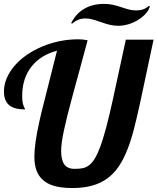

<svg xmlns="http://www.w3.org/2000/svg" viewBox="-25 -950 801 977"><path d="M488.8 -837.4Q460.9 -847.2 444.1 -851.6Q427.2 -856 408.7 -856Q371.6 -856 342.8 -830.1L336.9 -832Q360.8 -880.4 403.6 -905.3Q446.3 -930.2 503.9 -930.2Q527.8 -930.2 547.4 -926Q566.9 -921.9 591.8 -913.6Q618.2 -904.8 633.8 -900.9Q649.4 -897 668.9 -897Q688 -897 704.3 -902.8Q720.7 -908.7 731.9 -919.9L737.8 -918.9Q733.9 -901.4 719 -883.5Q704.1 -865.7 682.1 -851.6Q659.7 -836.4 631.8 -827.6Q604 -818.8 576.7 -818.8Q554.7 -818.8 534.9 -823.5Q515.1 -828.1 488.8 -837.4ZM192.9 -34.7Q149.9 -72.8 149.9 -151.9Q149.9 -217.3 174.8 -329.6Q186.5 -382.8 201.2 -438.5L231.9 -560.1L265.1 -691.9Q182.6 -670.4 135.7 -611.8Q87.9 -551.3 87.9 -461.9Q87.9 -428.7 95.2 -411.1Q96.7 -405.8 100.1 -400.4Q102.1 -397 102.1 -393.1Q49.8 -393.1 23.4 -413.6Q-4.9 -435.5 -4.9 -484.9Q-4.9 -519 9.5 -552.7Q23.9 -586.4 50.3 -616.7Q75.7 -646 111.1 -670.4Q146.5 -694.8 189 -712.9Q277.8 -750 373 -750Q385.7 -750 395.5 -749Q405.3 -748 420.9 -745.1Q391.1 -635.7 378.9 -589.8L344.7 -464.4Q312 -343.3 300.8 -288.6Q286.1 -220.7 286.1 -181.2Q286.1 -136.2 302.2 -113.5Q318.4 -90.8 355 -90.8Q379.4 -90.8 396 -94.2Q412.6 -97.7 427.2 -108.4Q442.9 -119.6 456.8 -142.3Q470.7 -165 485.4 -203.6Q513.7 -280.8 548.3 -439L615.2 -748H756.3L689.9 -436Q671.9 -351.6 656.2 -291.7Q640.6 -231.9 622.1 -186Q602.1 -135.7 576.9 -99.9Q551.8 -64 519 -40.5Q485.4 -16.6 442.1 -4.9Q398.9 6.8 343.3 6.8Q289.6 6.8 252.7 -3.4Q215.8 -13.7 192.9 -34.7Z"/></svg>

Font: Pattaya
Style: Regular
Weight: 400
Designer: Pablo Impallari / Thai characters Designed by Thanarat Vachiruckul and Suppakit Chalermlarp
Foundry: Pablo Impallari
Version: Version 2.000